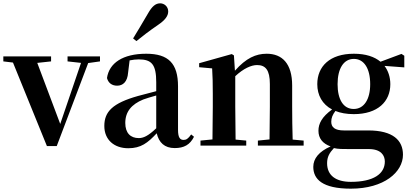

<svg xmlns="http://www.w3.org/2000/svg" viewBox="-29 -875 2470 1154"><path d="M377 -506 458 -497 333 -130 195 -497 278 -506V-536H-9V-506L49 -499L253 3H312L501 -496L572 -506V-536H377Z M771 -644 791 -628C827 -657 862 -685 922 -726C963 -754 982 -779 982 -806C982 -836 958 -855 934 -855C906 -855 885 -837 861 -795C822 -727 796 -686 771 -644ZM1021 15C1077 15 1113 -5 1137 -53L1120 -67C1102 -41 1090 -34 1075 -34C1053 -34 1041 -48 1041 -95V-356C1041 -494 983 -552 850 -552C709 -552 627 -496 614 -406C622 -376 644 -360 675 -360C709 -360 737 -382 741 -439L750 -512C770 -516 787 -518 805 -518C882 -518 910 -488 910 -381V-327L800 -298C648 -255 598 -204 598 -118C598 -34 658 16 742 16C818 16 859 -16 913 -74C926 -18 960 15 1021 15ZM910 -104C861 -57 832 -45 805 -45C756 -45 724 -75 724 -136C724 -203 761 -248 832 -277C852 -284 880 -293 910 -301Z M1590 0H1796V-30L1730 -36C1728 -93 1727 -177 1727 -235V-361C1727 -493 1667 -552 1574 -552C1509 -552 1450 -526 1383 -450L1377 -542L1364 -550L1168 -495V-471L1246 -464C1249 -415 1250 -376 1250 -310V-235C1250 -180 1249 -94 1248 -37L1176 -30V0H1451V-30L1387 -36L1385 -235V-417C1435 -464 1482 -484 1516 -484C1567 -484 1593 -454 1593 -370V-235L1591 -37L1521 -30V0Z M2097 -220C2034 -220 2000 -278 2000 -369C2000 -464 2037 -521 2098 -521C2158 -521 2196 -465 2196 -369C2196 -278 2159 -220 2097 -220ZM2097 -189C2242 -189 2317 -265 2317 -369C2317 -412 2304 -450 2282 -479L2401 -470V-540L2384 -551L2258 -504C2222 -534 2169 -552 2098 -552C1953 -552 1878 -476 1878 -369C1878 -303 1908 -248 1967 -217C1906 -173 1885 -132 1885 -89C1885 -44 1910 -12 1958 5C1888 36 1854 78 1854 128C1854 201 1907 259 2080 259C2280 259 2393 159 2393 55C2393 -31 2334 -91 2184 -91H2038C1984 -91 1962 -110 1962 -143C1962 -167 1970 -185 1987 -208C2017 -196 2054 -189 2097 -189ZM1978 15C2003 21 2027 21 2073 21H2188C2261 21 2284 59 2284 96C2284 170 2216 218 2080 218C1990 218 1937 180 1937 106C1937 68 1951 44 1978 15Z"/></svg>

Font: Noto Serif CJK TC
Style: Bold
Weight: 700
Designer: Ryoko NISHIZUKA 西塚涼子 (kana & ideographs); Frank Grießhammer (Latin, Greek & Cyrillic); Wenlong ZHANG 张文龙 (bopomofo); San
Foundry: Adobe
Version: Version 2.001;hotconv 1.1.0;makeotfexe 2.6.0